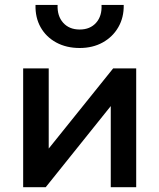

<svg xmlns="http://www.w3.org/2000/svg" viewBox="-20 -780 664 800"><path d="M76.5 0V-495H183V-161L451.5 -495H547.5V0H441.5V-338L170.5 0ZM312 -580Q256.5 -580 214.2 -603Q172 -626 149.2 -666.5Q126.5 -707 128 -759.5H220Q218 -713.5 243.2 -685.2Q268.5 -657 312 -657Q355.5 -657 380.5 -685.2Q405.5 -713.5 403 -759.5H495.5Q496.5 -707.5 473.2 -667Q450 -626.5 408.2 -603.2Q366.5 -580 312 -580Z"/></svg>

Font: Geologica
Style: Regular
Weight: 400
Designer: Sindre Bremnes, Frode Helland
Foundry: Monokrom Skriftforlag AS
Version: Version 1.010; ttfautohint (v1.8.4.7-5d5b);gftools[0.9.28]